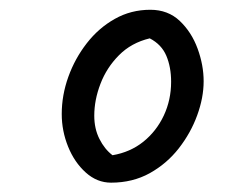

<svg xmlns="http://www.w3.org/2000/svg" viewBox="-20 -791 492 399"><path d="M403.2 -622.2Q403.2 -588.1 389.8 -551.4Q376.5 -514.8 351.6 -482.8Q326.7 -450.9 291.2 -431.1Q255.6 -411.4 210.8 -411.4Q181.6 -411.4 158.2 -432.5Q134.7 -453.6 121.5 -486.3Q108.3 -519 108.3 -554Q108.3 -593.2 122 -631.3Q135.7 -669.5 160.4 -701.2Q185.1 -733 218.7 -751.8Q252.2 -770.7 292.3 -770.7Q329.2 -770.7 353.7 -747.4Q378.2 -724.1 390.7 -689.8Q403.2 -655.6 403.2 -622.2ZM175.9 -550.6Q175.9 -523.5 186.6 -502.3Q197.3 -481 213.8 -468.4Q250.7 -474.7 277.9 -496.5Q305.1 -518.4 320.4 -550.9Q335.6 -583.4 335.6 -621Q335.6 -651.6 325.7 -675Q315.8 -698.5 291.2 -711.3Q252.8 -702.1 227.2 -676.2Q201.6 -650.4 188.8 -616.9Q175.9 -583.4 175.9 -550.6Z"/></svg>

Font: Kalam Variable Light
Style: Regular
Weight: 300
Designer: Lipi Raval, Jonny Pinhorn
Foundry: Indian Type Foundry
Version: Version 3.000